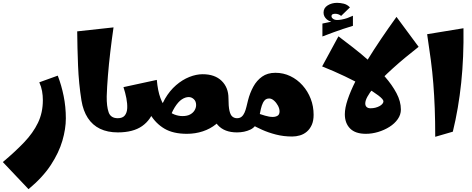

<svg xmlns="http://www.w3.org/2000/svg" viewBox="-100 -933 3326 1353"><path d="M101 400 -80 209Q7 136 70 70Q133 4 167.5 -67.5Q202 -139 202 -227Q202 -259 196.5 -290.5Q191 -322 177 -353L307 -400Q333 -333 348.5 -256.5Q364 -180 364 -99Q364 -25 339.5 59Q315 143 258 230Q201 317 101 400Z M730 0Q658 0 605 -25.5Q552 -51 519 -101.5Q486 -152 474 -225Q455 -344 450 -470.5Q445 -597 444 -712L700 -740Q688 -657 677.5 -569Q667 -481 660.5 -400Q654 -319 652 -254Q651 -184 665.5 -142Q680 -100 730 -100L750 -50Z M1217 10Q1121 10 1059.5 -26Q998 -62 958.5 -127.5Q919 -193 889 -281L1005 -370Q1012 -292 1030.5 -242.5Q1049 -193 1074.5 -165Q1100 -137 1129 -126Q1158 -115 1186 -115Q1219 -115 1240 -126.5Q1261 -138 1271.5 -156Q1282 -174 1282 -193Q1282 -219 1266 -234Q1250 -249 1230 -249Q1206 -249 1181 -232.5Q1156 -216 1131.5 -177Q1107 -138 1084 -68L1018 -106Q1030 -181 1063 -237.5Q1096 -294 1140.5 -332.5Q1185 -371 1234 -390.5Q1283 -410 1328 -410Q1414 -410 1462 -363Q1510 -316 1510 -241Q1510 -183 1486.5 -137Q1463 -91 1422.5 -58Q1382 -25 1329 -7.5Q1276 10 1217 10ZM730 0V-100Q764 -100 779.5 -119.5Q795 -139 796.5 -170.5Q798 -202 790.5 -241Q783 -280 770 -319L1005 -370Q1015 -255 990 -172Q965 -89 901.5 -44.5Q838 0 730 0ZM1570 0Q1482 0 1435.5 -51Q1389 -102 1389 -202L1510 -241Q1510 -183 1517 -152.5Q1524 -122 1538 -111Q1552 -100 1570 -100L1590 -50Z M1959 29Q1898 29 1844 15Q1790 1 1747 -18.5Q1704 -38 1674 -55L1717 -134Q1738 -127 1767.5 -118Q1797 -109 1822 -109Q1842 -109 1856 -117.5Q1870 -126 1870 -148Q1870 -167 1859 -188Q1848 -209 1831 -224Q1814 -239 1797 -239Q1776 -239 1764 -225Q1752 -211 1745 -189Q1738 -167 1733.5 -142.5Q1729 -118 1723 -97Q1707 -40 1665 -20Q1623 0 1570 0V-100Q1590 -100 1602.5 -110.5Q1615 -121 1623 -139Q1631 -157 1636.5 -180Q1642 -203 1648 -227Q1661 -278 1685 -322Q1709 -366 1747 -393Q1785 -420 1841 -420Q1897 -420 1946 -396.5Q1995 -373 2032 -331.5Q2069 -290 2089.5 -237Q2110 -184 2110 -124Q2110 -82 2097 -53Q2084 -24 2062.5 -5.5Q2041 13 2014 21Q1987 29 1959 29Z M2478 10Q2404 10 2367 -27.5Q2330 -65 2330 -128Q2330 -172 2350 -231.5Q2370 -291 2405 -360.5Q2440 -430 2486.5 -505.5Q2533 -581 2586 -659.5Q2639 -738 2694 -814L2850 -603Q2804 -567 2758 -529Q2712 -491 2670 -453Q2628 -415 2592.5 -379.5Q2557 -344 2530.5 -311.5Q2504 -279 2489 -251.5Q2474 -224 2474 -204Q2474 -188 2483.5 -179Q2493 -170 2511 -170Q2529 -170 2545 -174Q2561 -178 2574 -185Q2587 -192 2594.5 -201Q2602 -210 2602 -219Q2602 -233 2566 -260.5Q2530 -288 2469 -323Q2408 -358 2330.5 -395Q2253 -432 2170 -465L2285 -677Q2330 -643 2387.5 -598.5Q2445 -554 2504 -501.5Q2563 -449 2613 -392Q2663 -335 2694 -276.5Q2725 -218 2725 -161Q2725 -125 2703 -93.5Q2681 -62 2644.5 -39Q2608 -16 2564.5 -3Q2521 10 2478 10ZM2294 -769 2276 -775Q2228 -775 2204 -795.5Q2180 -816 2180 -844Q2180 -877 2209 -895Q2238 -913 2275 -913Q2298 -913 2322.5 -907Q2347 -901 2366 -881L2304 -821Q2294 -829 2283.5 -832.5Q2273 -836 2262 -836Q2252 -836 2244 -832.5Q2236 -829 2236 -818Q2236 -807 2251.5 -797.5Q2267 -788 2306 -795Q2332 -800 2347 -805.5Q2362 -811 2387 -822V-771ZM2172 -676V-767Q2215 -776 2249 -783Q2283 -790 2316 -796Q2349 -802 2387 -808V-751Q2347 -739 2316 -728.5Q2285 -718 2252 -706Q2219 -694 2172 -676Z M2967 31Q2967 -80 2963.5 -171Q2960 -262 2953.5 -344Q2947 -426 2936 -510Q2925 -594 2910 -692L3166 -734Q3169 -531 3150 -349.5Q3131 -168 3091 -5Z"/></svg>

Font: Marhey
Style: Bold
Weight: 700
Designer: Nur Syamsi & Bustanul Arifin
Foundry: Namelatype
Version: Version 1.000